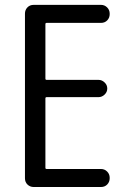

<svg xmlns="http://www.w3.org/2000/svg" viewBox="-20 -750 540 770"><path d="M115.2 0Q100.6 0 90.3 -9.8Q80.1 -19.5 80.1 -35.2V-695.3Q80.1 -710 89.8 -720.2Q99.6 -730.5 115.2 -730.5H384.8Q399.4 -730.5 409.7 -720.2Q419.9 -710 419.9 -695.3V-693.4Q419.9 -678.7 410.2 -668.5Q400.4 -658.2 384.8 -658.2H167Q162.1 -658.2 162.1 -653.3V-434.6Q162.1 -429.7 167 -429.7H375Q388.7 -429.7 399.4 -419.4Q410.2 -409.2 410.2 -395Q410.2 -380.9 399.4 -370.6Q388.7 -360.4 375 -360.4H167Q162.1 -360.4 162.1 -355.5V-77.1Q162.1 -72.3 167 -72.3H384.8Q399.4 -72.3 409.7 -62Q419.9 -51.8 419.9 -37.1V-35.2Q419.9 -20.5 410.2 -10.3Q400.4 0 384.8 0Z"/></svg>

Font: Rounded-L Mgen+ 2m regular
Style: Regular
Weight: 400
Designer: [Source Han Sans]
Ryoko NISHIZUKA  (kana & ideographs); Paul D. Hunt (Latin, Greek & Cyrillic); Wenlong ZHANG  (bopomofo
Version: Version 1.059.20150602